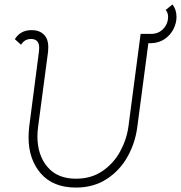

<svg xmlns="http://www.w3.org/2000/svg" viewBox="-20 -837 817 867"><path d="M777 -761Q777 -733 763.5 -706Q750 -679 724 -661Q698 -643 663 -642H650L600 -264Q591 -193 556.5 -130.5Q522 -68 462.5 -29Q403 10 323 10Q220 10 164.5 -53.5Q109 -117 109 -217Q109 -241 112 -266L156 -605Q157 -611 157 -621Q157 -661 120 -661Q91 -661 75 -635L47 -660Q72 -701 123 -701Q157 -701 177.5 -681.5Q198 -662 198 -624Q198 -610 197 -603L152 -264Q149 -242 149 -221Q149 -137 194 -83.5Q239 -30 323 -30Q392 -30 442.5 -64.5Q493 -99 522.5 -153Q552 -207 560 -266L615 -684H663Q696 -684 717.5 -707Q739 -730 739 -761Q739 -780 728 -792L759 -817Q777 -793 777 -761Z"/></svg>

Font: Bellota Light
Style: Italic
Weight: 300
Italic angle: -7.5°
Designer: Kemie Guaida
Foundry: Kemie Guaida
Version: Version 4.001